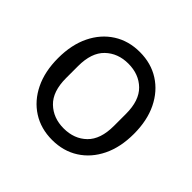

<svg xmlns="http://www.w3.org/2000/svg" viewBox="-137 -675 834 834"><g transform="rotate(45 280.0 -258.0)"><path d="M280 12Q211 12 158.5 -21.5Q106 -55 76.5 -115.5Q47 -176 47 -258Q47 -340 76.5 -400.5Q106 -461 158.5 -494.5Q211 -528 280 -528Q349 -528 401.5 -494.5Q454 -461 483.5 -400.5Q513 -340 513 -258Q513 -176 483.5 -115.5Q454 -55 401.5 -21.5Q349 12 280 12ZM280 -59Q345 -59 386 -99Q427 -139 427 -221V-295Q427 -377 386 -417Q345 -457 280 -457Q216 -457 174.5 -417Q133 -377 133 -295V-221Q133 -139 174.5 -99Q216 -59 280 -59Z"/></g></svg>

Font: IBM Plex Sans Var
Style: Regular
Weight: 400
Designer: Mike Abbink, Paul van der Laan, Pieter van Rosmalen
Foundry: Bold Monday
Version: Version 3.000